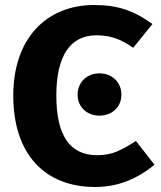

<svg xmlns="http://www.w3.org/2000/svg" viewBox="-20 -730 645 767"><path d="M356 -710C166 -710 33 -577 33 -348C33 -113 160 17 360 17C447 17 526 -13 597 -72L523 -167C493 -147 467 -133 445 -124C423 -115 397 -110 368 -110C259 -110 205 -189 205 -348C205 -512 264 -589 365 -589C420 -589 463 -574 512 -539L589 -634C517 -686 453 -710 356 -710ZM377 -437C326 -437 290 -400 290 -352C290 -304 326 -268 377 -268C429 -268 465 -304 465 -352C465 -400 429 -437 377 -437Z"/></svg>

Font: Fira Sans
Style: Bold
Weight: 700
Designer: Carrois Corporate & Edenspiekermann AG
Foundry: Carrois Corporate GbR & Edenspiekermann AG
Version: Version 4.203